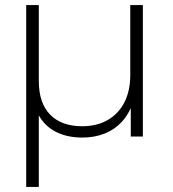

<svg xmlns="http://www.w3.org/2000/svg" viewBox="-20 -542 687 762"><path d="M84 200V-522H134V-221Q134 -133 179 -87Q224 -41 306 -41Q365 -41 408 -66Q451 -91 474 -136.5Q497 -182 497 -244V-522H547V0H499V-113Q485 -82 464 -59Q434 -27 394 -11.5Q354 4 307 4Q241 4 194 -23Q156 -45 134 -84V200Z"/></svg>

Font: Montserrat Z Light
Style: Regular
Weight: 300
Designer: Julieta Ulanovsky
Foundry: Julieta Ulanovsky
Version: Version 8.000